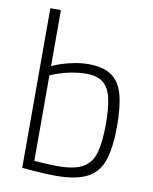

<svg xmlns="http://www.w3.org/2000/svg" viewBox="-83 -789 684 860"><g transform="rotate(10 259.0 -358.5)"><path d="M231 9Q207 9 178 7.5Q149 6 122.5 4Q96 2 76 0V-726H124V-471Q142 -480 168.5 -488.5Q195 -497 226 -503Q257 -509 288 -509Q356 -509 394 -482.5Q432 -456 447 -400.5Q462 -345 462 -258Q462 -163 443 -104Q424 -45 373.5 -18Q323 9 231 9ZM230 -35Q309 -35 347.5 -58.5Q386 -82 398.5 -131.5Q411 -181 411 -258Q411 -329 401 -374.5Q391 -420 364 -442.5Q337 -465 285 -465Q255 -465 224.5 -459.5Q194 -454 167.5 -445.5Q141 -437 124 -429V-40Q149 -38 181 -36.5Q213 -35 230 -35Z"/></g></svg>

Font: Cairo Play Light
Style: Regular
Weight: 300
Version: Version 3.119